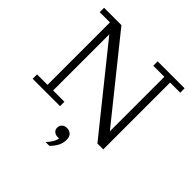

<svg xmlns="http://www.w3.org/2000/svg" viewBox="-232 -871 1300 1300"><g transform="rotate(45 418.0 -220.5)"><path d="M32 0V-42H132V-640H34V-682H200L653 -118V-640H547V-682H805V-640H708V0H652L186 -580V-42H294V0ZM397 241Q417 219 429 199Q441 179 444 159Q417 162 400 150.5Q383 139 383 116Q383 96 397 83.5Q411 71 433 71Q456 71 471.5 85.5Q487 100 487 130Q487 163 471.5 191Q456 219 433 241Z"/></g></svg>

Font: Montagu Slab 16pt Light
Style: Regular
Weight: 300
Designer: Florian Karsten
Foundry: Florian Karsten
Version: Version 1.000; ttfautohint (v1.8.3)